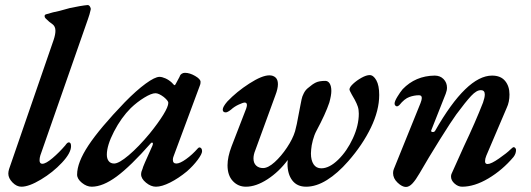

<svg xmlns="http://www.w3.org/2000/svg" viewBox="-20 -727 2107 762"><path d="M13 -38Q13 -46 16 -56L193 -569Q200 -590 200 -605Q200 -623 187 -632Q177 -638 161 -654Q157 -658 157 -663Q157 -668 162 -670Q191 -679 217 -684L257 -695Q275 -699 295.5 -702.5Q316 -706 328 -707Q333 -707 337 -701Q341 -695 340 -689Q336 -670 329 -651L140 -110Q137 -100 137 -91Q137 -77 148 -77Q162 -77 188.5 -99.5Q215 -122 239 -150Q247 -162 253 -162Q262 -162 262 -147Q262 -120 226 -81.5Q190 -43 142.5 -14.5Q95 14 65 14Q46 14 29.5 -3Q13 -20 13 -38Z M286 -34Q286 -82 331 -150Q376 -218 475 -321Q521 -368 558 -395Q595 -422 613 -422Q623 -422 636.5 -416Q650 -410 662 -399Q671 -389 672 -389Q674 -389 675 -390Q676 -391 678 -395Q683 -405 688.5 -414.5Q694 -424 694 -426Q696 -431 701.5 -434.5Q707 -438 714 -438Q733 -438 754.5 -425.5Q776 -413 776 -402Q776 -393 773 -387L669 -107Q666 -100 666 -93Q666 -78 680 -78Q694 -78 718.5 -95.5Q743 -113 765 -138Q769 -142 771 -142Q776 -142 779 -138Q782 -134 782 -127Q782 -116 764.5 -92.5Q747 -69 722 -47Q688 -19 655 -2.5Q622 14 599 14Q579 14 559.5 -2Q540 -18 540 -35Q540 -45 546 -58Q545 -61 585 -149Q587 -155 587 -156Q587 -160 584.5 -161Q582 -162 579 -159Q498 -67 443 -26.5Q388 14 344 14Q324 14 305 -1.5Q286 -17 286 -34ZM574 -197Q608 -239 628 -271.5Q648 -304 648 -319Q648 -327 630 -342Q610 -357 597 -357Q581 -357 552.5 -339.5Q524 -322 499 -298Q461 -260 432.5 -205Q404 -150 404 -113Q404 -97 411.5 -87.5Q419 -78 433 -78Q452 -78 491 -111Q530 -144 574 -197Z M1485 -350Q1485 -289 1452 -220.5Q1419 -152 1362 -87Q1320 -39 1277.5 -12.5Q1235 14 1195 14Q1159 14 1140 -11Q1121 -36 1121 -77L1122 -92Q1087 -45 1041.5 -15.5Q996 14 956 14Q925 14 904 -8.5Q883 -31 883 -71Q883 -104 899 -146L957 -296Q960 -305 960 -310Q960 -320 951 -320Q945 -320 927.5 -312Q910 -304 897 -292Q883 -281 876 -281Q864 -281 864 -292Q864 -303 882 -324Q919 -363 969.5 -395.5Q1020 -428 1049 -428Q1064 -428 1073.5 -419.5Q1083 -411 1083 -393Q1083 -375 1073 -349L993 -130Q986 -113 986 -98Q986 -80 996.5 -70Q1007 -60 1024 -60Q1044 -60 1070 -83.5Q1096 -107 1119 -141.5Q1142 -176 1151 -206Q1157 -226 1167 -282Q1170 -298 1172.5 -310.5Q1175 -323 1177 -333Q1179 -344 1186 -357.5Q1193 -371 1204 -379Q1220 -393 1233.5 -399.5Q1247 -406 1271 -406Q1282 -406 1288.5 -395.5Q1295 -385 1295 -366Q1295 -349 1287 -320Q1272 -275 1236 -208Q1227 -191 1221.5 -170Q1216 -149 1215 -134L1214 -118Q1214 -91 1224.5 -75Q1235 -59 1255 -59Q1287 -59 1322 -93Q1357 -127 1380.5 -178Q1404 -229 1404 -276Q1404 -292 1400 -304Q1396 -316 1388 -331L1376 -352Q1367 -368 1367 -372Q1367 -381 1381.5 -394.5Q1396 -408 1415 -418.5Q1434 -429 1447 -429Q1462 -429 1473.5 -408.5Q1485 -388 1485 -350Z M1540 -40Q1540 -49 1543 -56L1649 -318Q1654 -331 1654 -338Q1654 -349 1643 -349Q1624 -349 1604.5 -342Q1585 -335 1565 -310Q1560 -305 1555 -305Q1552 -305 1549 -308Q1546 -311 1546 -316Q1546 -325 1557 -343Q1568 -361 1578 -373Q1629 -426 1705 -427Q1727 -427 1740.5 -413Q1754 -399 1754 -379Q1754 -368 1749 -355L1692 -211L1691 -208Q1691 -203 1698 -203Q1704 -203 1707 -208Q1832 -427 1933 -427Q1967 -427 1984.5 -406Q2002 -385 2002 -352Q2002 -322 1991 -299L1910 -109Q1905 -97 1905 -87Q1905 -76 1915 -76Q1929 -76 1960.5 -98Q1992 -120 2005 -133Q2015 -143 2019 -143Q2022 -143 2025 -139.5Q2028 -136 2028 -132Q2028 -117 2018 -104Q1974 -52 1918.5 -19Q1863 14 1814 14Q1798 14 1784 1.5Q1770 -11 1770 -26Q1770 -33 1772 -37Q1812 -126 1821 -146Q1867 -243 1897 -320Q1904 -340 1904 -352Q1904 -369 1889 -369Q1872 -370 1850 -346.5Q1828 -323 1791 -273Q1772 -247 1726 -173.5Q1680 -100 1645 -39Q1630 -13 1617 1Q1604 15 1591 15Q1576 15 1558 -2Q1540 -19 1540 -40Z"/></svg>

Font: EB Garamond SemiBold
Style: Italic
Weight: 600
Italic angle: -17.2°
Designer: Georg Duffner and Octavio Pardo
Foundry: Georg Duffner
Version: Version 1.000